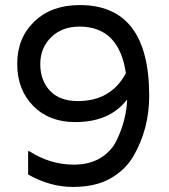

<svg xmlns="http://www.w3.org/2000/svg" viewBox="-20 -728 668 758"><path d="M277 -246Q174 -246 111 -310Q48 -374 48 -476Q48 -578 115.5 -643Q183 -708 295 -708Q569 -708 569 -350Q569 -219 507 -112Q475 -57 416 -23.5Q357 10 267.5 10Q178 10 91 -39V-131H96Q178 -78 272 -78Q333 -78 376 -104Q419 -130 440 -173Q478 -251 482 -333H480Q412 -246 277 -246ZM294 -623Q225 -623 182 -581Q139 -539 139 -475Q139 -411 177 -370Q215 -329 288 -329Q418 -329 477 -439Q450 -623 294 -623Z"/></svg>

Font: Varela
Style: Regular
Weight: 400
Designer: Joe Prince
Foundry: Joe Prince
Version: Version 1.000